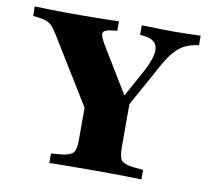

<svg xmlns="http://www.w3.org/2000/svg" viewBox="-68 -646 788 722"><g transform="rotate(10 326.0 -285.5)"><path d="M300.8 -160.5 99.2 -487.9Q88.7 -504.8 79 -513.7Q69.4 -522.6 57.3 -526.6Q45.2 -530.6 29 -532.3L8.9 -534.7L8.1 -571Q30.6 -570.2 64.1 -569.4Q97.6 -568.5 126.6 -568.5H138.7H148.4Q171 -568.5 196 -568.5Q221 -568.5 245.6 -569Q270.2 -569.4 291.9 -569.8Q313.7 -570.2 329.8 -571V-534.7L308.1 -532.3Q279 -529 276.2 -516.9Q273.4 -504.8 296.8 -466.9L411.3 -279L373.4 -254L454 -400.8Q487.9 -463.7 483.1 -495.6Q478.2 -527.4 432.3 -533.1L416.9 -534.7V-571Q452.4 -570.2 481.5 -569.4Q510.5 -568.5 538.7 -568.5Q566.9 -568.5 591.9 -569.4Q616.9 -570.2 641.9 -571V-534.7L627.4 -532.3Q601.6 -527.4 581.5 -515.7Q561.3 -504 541.5 -478.6Q521.8 -453.2 496.8 -404.8L361.3 -160.5ZM328.2 -2.4Q301.6 -2.4 272.2 -2Q242.7 -1.6 214.1 -1.6Q185.5 -1.6 164.5 -0.8V-37.1L204.8 -40.3Q237.9 -44.4 248.4 -56.5Q258.9 -68.5 258.9 -105.6V-250.8L348.4 -200.8L422.6 -314.5V-105.6Q422.6 -68.5 432.7 -56.5Q442.7 -44.4 475.8 -40.3L516.1 -36.3V0Q495.2 -0.8 466.5 -1.2Q437.9 -1.6 408.5 -2Q379 -2.4 352.4 -2.4H340.3Z"/></g></svg>

Font: Playfair 9pt Black
Style: Regular
Weight: 900
Designer: Claus Eggers Sørensen
Foundry: Claus Eggers Sørensen
Version: Version 2.203